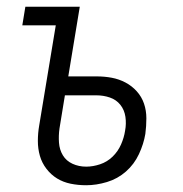

<svg xmlns="http://www.w3.org/2000/svg" viewBox="-20 -540 540 568"><path d="M235 8Q211 8 189 3.5Q167 -1 149 -12Q131 -23 117.5 -40.5Q104 -58 98 -79Q92 -100 92 -123Q92 -146 96 -169L145 -465H46L55 -520H216L182 -314H266Q289 -314 310.5 -310Q332 -306 351 -296Q370 -286 384.5 -270Q399 -254 406 -233.5Q413 -213 413 -190Q413 -167 410 -144Q405 -114 391 -84Q377 -54 352.5 -32.5Q328 -11 296.5 -1.5Q265 8 235 8ZM235 -47Q255 -47 276 -54Q297 -61 313 -76.5Q329 -92 338 -112.5Q347 -133 350 -153Q354 -174 351 -194.5Q348 -215 336 -230Q324 -245 305 -251.5Q286 -258 265 -258H172L156 -160Q153 -139 154.5 -118Q156 -97 166 -80.5Q176 -64 194.5 -55.5Q213 -47 235 -47Z"/></svg>

Font: Iosevka Term Curly Light
Style: Italic
Weight: 300
Italic angle: -9°
Designer: Belleve Invis
Foundry: Belleve Invis
Version: Version 32.3.0